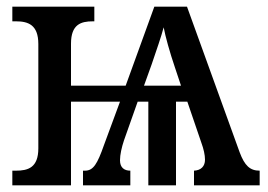

<svg xmlns="http://www.w3.org/2000/svg" viewBox="-20 -556 803 576"><path d="M17 0H193V-251H340L292 -121C272 -64 260 -44 235 -44H229V0H371V-44C353 -44 340 -53 340 -75C340 -92 345 -114 352 -135L393 -251H425V0H508V-251H542L584 -128C591 -109 595 -91 595 -77C595 -57 583 -45 562 -44V0H759V-44C730 -44 714 -59 699 -99L541 -536H443L357 -299H193V-425C193 -483 223 -492 258 -492H263V-536H17V-492H28C64 -492 95 -482 95 -424V-111C95 -53 64 -44 28 -44H17ZM412 -299 435 -363C449 -404 464 -447 471 -474C476 -447 489 -400 505 -353L523 -299Z"/></svg>

Font: Noto Serif Condensed Medium
Style: Regular
Weight: 500
Width: 3
Designer: Monotype Design Team
Foundry: Monotype Imaging Inc.
Version: Version 2.015